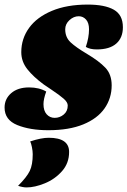

<svg xmlns="http://www.w3.org/2000/svg" viewBox="-48 -550 557 839"><path d="M177 -158 143 -181Q98 -214 71.5 -247.5Q45 -281 45 -322Q45 -381 79 -428Q113 -475 178.5 -502.5Q244 -530 335 -530Q410 -530 449.5 -507.5Q489 -485 489 -431Q489 -385 460 -359.5Q431 -334 375 -334Q345 -334 327 -345Q341 -386 341 -422Q341 -450 328 -464.5Q315 -479 296 -479Q274 -479 255.5 -462Q237 -445 237 -422Q237 -387 260.5 -365Q284 -343 333 -314Q385 -283 412.5 -254Q440 -225 440 -177Q440 -121 409 -76.5Q378 -32 316 -6.5Q254 19 163 19Q83 19 27.5 -3.5Q-28 -26 -28 -80Q-28 -118 1 -143Q30 -168 79 -168Q123 -168 154 -150Q142 -117 142 -95Q142 -66 156 -50.5Q170 -35 191 -35Q213 -35 230.5 -49.5Q248 -64 248 -89Q248 -103 230.5 -118.5Q213 -134 177 -158ZM68 269Q52 269 31 262Q69 224 82 197Q95 170 95 124Q95 110 91.5 93Q88 76 84 68Q132 52 165 52Q254 52 254 114Q254 163 223 198Q192 233 148 251Q104 269 68 269Z"/></svg>

Font: Sansita Black Italic
Style: Regular
Weight: 900
Italic angle: -11°
Designer: Pablo Cosgaya
Foundry: Omnibus-Type
Version: Version 1.006